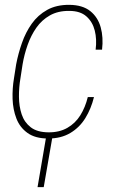

<svg xmlns="http://www.w3.org/2000/svg" viewBox="-20 -558 477 789"><path d="M178.7 -14.2Q223.6 -13.7 256.6 -32.5Q289.6 -51.3 310.1 -84.2Q330.6 -117.2 340.8 -159.2H366.2Q354.5 -111.3 330.8 -72.8Q307.1 -34.2 269 -11.5Q231 11.2 178.2 11.2Q125 11.2 93.3 -11.5Q61.5 -34.2 47.4 -71Q33.2 -107.9 31.7 -151.4Q30.3 -194.8 37.6 -237.3L46.4 -293.5Q54.7 -337.4 70.1 -381.3Q85.4 -425.3 110.6 -460.7Q135.7 -496.1 173.8 -517.3Q211.9 -538.6 265.1 -538.1Q319.3 -537.6 350.8 -512.5Q382.3 -487.3 393.8 -445.8Q405.3 -404.3 399.4 -354H373Q378.4 -396.5 369.4 -432.4Q360.4 -468.3 335 -490.7Q309.6 -513.2 264.6 -513.2Q218.3 -513.7 184.8 -494.6Q151.4 -475.6 129.4 -444.1Q107.4 -412.6 93.5 -373.3Q79.6 -334 72.8 -293.5L64 -236.3Q57.6 -199.2 57.9 -160.2Q58.1 -121.1 69.1 -88.1Q80.1 -55.2 106.4 -34.9Q132.8 -14.6 178.7 -14.2ZM197.3 -6.3 159.7 210.9H134.3L171.4 -6.3Z"/></svg>

Font: Roboto Condensed Thin
Style: Italic
Weight: 250
Italic angle: -12°
Designer: Christian Robertson
Foundry: Google
Version: Version 3.008; 2023